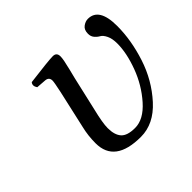

<svg xmlns="http://www.w3.org/2000/svg" viewBox="-118 -575 717 717"><g transform="rotate(-45 241.0 -216.0)"><path d="M124 -170 158 -321Q167 -363 167 -372Q167 -390 149 -392L109 -395Q98 -411 108 -423Q210 -436 232 -436Q252 -436 252 -415Q252 -407 249.5 -393.5Q247 -380 241 -356Q235 -332 232 -320L201 -185Q187 -128 187 -101Q187 -65 203 -47Q219 -29 260 -29Q305 -29 347.5 -77Q390 -125 413 -187Q436 -249 436 -299Q436 -325 428 -341.5Q420 -358 410 -363.5Q400 -369 392 -378.5Q384 -388 384 -402Q384 -423 397 -432.5Q410 -442 423 -442Q482 -442 482 -346Q482 -271 456 -191Q430 -111 375 -50.5Q320 10 252 10Q115 10 115 -93Q115 -133 124 -170Z"/></g></svg>

Font: Linux Libertine O
Style: Italic
Weight: 400
Italic angle: -12°
Designer: Philipp H. Poll
Foundry: Philipp H. Poll
Version: Version 5.1.6